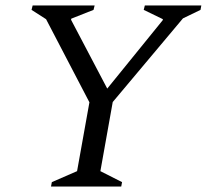

<svg xmlns="http://www.w3.org/2000/svg" viewBox="-20 -680 754 700"><path d="M166 0 169 -16 261 -56 306 -307 148 -610 95 -644 99 -660H325L321 -644L240 -612L239 -608L371 -357L573 -606L574 -610L504 -644L508 -660H714L711 -644L647 -613L391 -308L346 -56L425 -16L422 0Z"/></svg>

Font: Spectral SC
Style: Italic
Weight: 400
Italic angle: -10°
Designer: Jean-Baptiste Levee
Foundry: Production Type
Version: Version 2.001